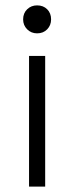

<svg xmlns="http://www.w3.org/2000/svg" viewBox="-20 -694 276 714"><path d="M148 0H88V-486H148ZM118 -570Q96 -570 81 -585Q66 -600 66 -622Q66 -645 81 -659.5Q96 -674 118 -674Q141 -674 155.5 -659.5Q170 -645 170 -622Q170 -600 155.5 -585Q141 -570 118 -570Z"/></svg>

Font: Space Grotesk Variable Light
Style: Regular
Weight: 300
Designer: Florian Karsten
Foundry: Florian Karsten
Version: Version 2.000